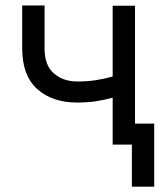

<svg xmlns="http://www.w3.org/2000/svg" viewBox="-20 -537 593 713"><path d="M266.6 -156.2Q173.8 -156.2 118.2 -206.3Q62.5 -256.3 62.5 -356.4V-516.6H145.5V-356.4Q145.5 -293.9 180.4 -264.2Q215.3 -234.4 266.6 -234.4Q303.7 -234.4 335.9 -239.3Q368.2 -244.1 398.4 -252.9V-515.6H481.4V0H398.4V-174.3Q368.7 -166 336.9 -161.1Q305.2 -156.2 266.6 -156.2ZM469.7 156.2V0H433.6V-78.1H552.7V156.2Z"/></svg>

Font: Inter Display
Style: Regular
Weight: 400
Designer: Rasmus Andersson
Foundry: rsms
Version: Version 4.000;git-37864ae